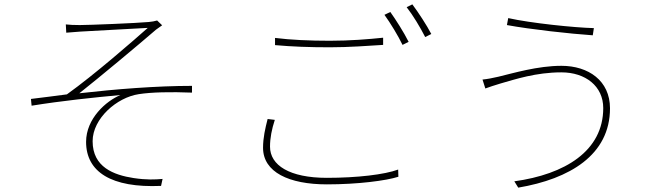

<svg xmlns="http://www.w3.org/2000/svg" viewBox="-20 -836 3040 881"><path d="M284 -686 348 -691C391 -694 612 -705 658 -708C595 -652 413 -493 287 -403C239 -397 175 -388 122 -382L125 -351C260 -373 413 -389 533 -400C467 -373 375 -292 375 -185C375 -47 491 27 719 17L726 -15C691 -12 653 -10 593 -19C502 -33 405 -69 405 -188C405 -292 516 -389 617 -404C674 -413 763 -415 861 -411V-442C699 -442 510 -427 344 -408C434 -479 621 -635 696 -700C704 -706 718 -716 724 -720L701 -742C691 -739 676 -736 662 -735C610 -730 389 -721 346 -721C319 -721 299 -722 282 -724Z M1771 -781 1744 -768C1771 -731 1808 -670 1827 -630L1855 -644C1833 -688 1796 -746 1771 -781ZM1872 -816 1846 -803C1875 -766 1908 -711 1931 -666L1959 -680C1939 -719 1899 -780 1872 -816ZM1242 -629C1318 -622 1400 -619 1494 -619C1581 -619 1674 -626 1738 -630V-663C1672 -656 1586 -649 1494 -649C1401 -649 1312 -653 1242 -662V-629ZM1208 -290C1197 -247 1187 -204 1187 -158C1187 -46 1306 10 1480 10C1622 10 1752 -7 1808 -25L1807 -58C1745 -35 1619 -20 1480 -20C1308 -20 1219 -78 1219 -163C1219 -203 1227 -243 1241 -286L1208 -290Z M2748 -340C2748 -143 2572 -36 2340 -4L2358 25C2594 -15 2779 -125 2779 -339C2779 -466 2680 -534 2556 -534C2447 -534 2334 -500 2267 -484C2241 -478 2216 -473 2194 -471L2207 -430C2227 -437 2246 -444 2277 -453C2344 -472 2439 -504 2556 -504C2666 -504 2748 -441 2748 -340ZM2312 -753 2306 -721C2415 -701 2597 -681 2700 -674L2705 -707C2617 -709 2414 -730 2312 -753Z"/></svg>

Font: Noto Sans CJK Thin
Style: Regular
Weight: 100
Designer: Ryoko NISHIZUKA (kana & ideographs); Paul D. Hunt (Latin, Greek & Cyrillic); Wenlong ZHANG (bopomofo); Sandoll Communica
Foundry: Adobe Systems Incorporated
Version: Version 1.000;PS 1;hotconv 1.0.78;makeotf.lib2.5.61930